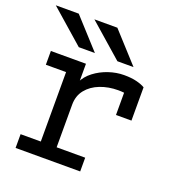

<svg xmlns="http://www.w3.org/2000/svg" viewBox="-136 -842 884 951"><g transform="rotate(20 306.0 -366.0)"><path d="M51 0V-72.5H157.5V-438.5H51V-511H236V-396.5L230 -411Q246 -445.5 278.8 -470.5Q311.5 -495.5 352.2 -509.2Q393 -523 433.5 -523Q472.5 -523 500 -516Q527.5 -509 544 -499V-323.5H462.5V-475L487.5 -436Q475 -439.5 460.8 -441Q446.5 -442.5 431 -442.5Q380.5 -442.5 337 -425.8Q293.5 -409 267.2 -376.5Q241 -344 241 -297V-72.5H391.5V0ZM378 -576 200 -732H321L463 -576ZM174.5 -576 -3.5 -732H117.5L259.5 -576Z"/></g></svg>

Font: Overpass Mono Light
Style: Regular
Weight: 400
Monospace: yes
Version: Version 4.000